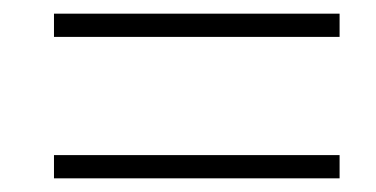

<svg xmlns="http://www.w3.org/2000/svg" viewBox="-20 -493 550 281"><path d="M59 -439H477V-473H59ZM59 -232H477V-266H59Z"/></svg>

Font: Noto Sans SemiCondensed ExtraLight
Style: Italic
Weight: 200
Width: 4
Italic angle: -12°
Designer: Monotype Design Team
Foundry: Monotype Imaging Inc.
Version: Version 2.013